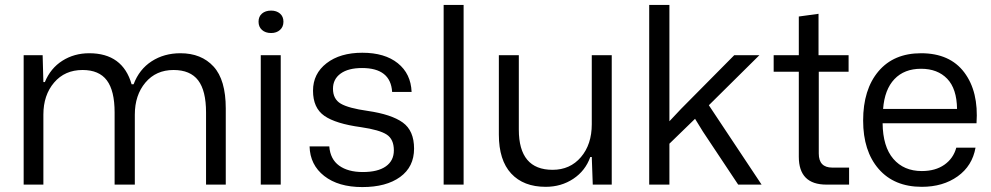

<svg xmlns="http://www.w3.org/2000/svg" viewBox="-20 -749 4021 779"><path d="M76 0V-525H153L156 -416H162Q185 -472 233 -502.5Q281 -533 342 -533Q478 -533 514 -407H522Q545 -468 595.5 -500.5Q646 -533 712 -533Q797 -533 846.5 -479Q896 -425 896 -309V0H816V-293Q816 -381 784 -423Q752 -465 684 -465Q613 -465 570 -414Q527 -363 527 -284V0H445V-293Q445 -381 413.5 -423Q382 -465 315 -465Q243 -465 199.5 -414Q156 -363 156 -284V0Z M1038 0V-525H1119V0ZM1080 -615Q1057 -615 1043 -627.5Q1029 -640 1029 -661Q1029 -682 1043 -694Q1057 -706 1080 -706Q1102 -706 1116 -694Q1130 -682 1130 -661Q1130 -640 1116 -627.5Q1102 -615 1080 -615Z M1236 -155H1316Q1320 -103 1356 -77Q1392 -51 1452 -51Q1513 -51 1545.5 -74Q1578 -97 1578 -139Q1578 -184 1549 -203Q1520 -222 1445 -233Q1342 -247 1296 -279Q1250 -311 1250 -381Q1250 -450 1305 -492.5Q1360 -535 1450 -535Q1541 -535 1594 -492.5Q1647 -450 1650 -376H1571Q1565 -473 1449 -473Q1393 -473 1362 -450.5Q1331 -428 1331 -389Q1331 -347 1362.5 -328.5Q1394 -310 1472 -299Q1568 -285 1614 -252Q1660 -219 1660 -146Q1660 -72 1603.5 -31Q1547 10 1450 10Q1353 10 1295.5 -35Q1238 -80 1236 -155Z M1780 0V-729H1861V0Z M2194 9Q2104 9 2054 -45Q2004 -99 2004 -203V-525H2085V-223Q2085 -60 2222 -60Q2293 -60 2337 -111.5Q2381 -163 2381 -245V-525H2462V0H2385L2381 -112H2375Q2355 -56 2306 -23.5Q2257 9 2194 9Z M2614 0V-729H2696V-257L2743 -307L2959 -525H3061L2856 -322L3070 0H2975L2832 -215L2800 -267L2696 -166V0Z M3333 0Q3221 0 3221 -113V-458H3119V-525H3221V-682L3301 -693V-525H3423V-458H3302V-126Q3302 -69 3357 -69H3425V0Z M3720 9Q3608 9 3545 -63.5Q3482 -136 3482 -260Q3482 -386 3544 -459.5Q3606 -533 3717 -533Q3834 -533 3892.5 -455Q3951 -377 3942 -249H3561Q3562 -154 3604.5 -104.5Q3647 -55 3720 -55Q3775 -55 3811.5 -80.5Q3848 -106 3860 -150H3938Q3925 -76 3865.5 -33.5Q3806 9 3720 9ZM3563 -307H3863Q3862 -389 3823 -429.5Q3784 -470 3717 -470Q3649 -470 3609 -428Q3569 -386 3563 -307Z"/></svg>

Font: Mona Sans
Style: Regular
Weight: 400
Designer: Deni Anggara
Foundry: GitHub
Version: Version 2.000;Glyphs 3.2.3 (3260)